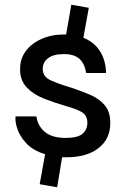

<svg xmlns="http://www.w3.org/2000/svg" viewBox="-20 -721 525 813"><path d="M148 59 171 -68Q119 -84 91 -114.5Q63 -145 53 -176.5Q43 -208 46 -228H134Q140 -187 170.5 -162Q201 -137 258 -137Q310 -137 330 -155Q350 -173 350 -201Q350 -234 323.5 -248Q297 -262 252 -274Q208 -287 165 -304Q122 -321 93.5 -350.5Q65 -380 65 -429Q65 -472 89 -504.5Q113 -537 155.5 -556Q198 -575 252 -575Q256 -575 260 -575L282 -701L356 -688L333 -561Q379 -543 403.5 -504Q428 -465 429 -412H345Q338 -453 315.5 -472.5Q293 -492 251 -492Q207 -492 184 -475Q161 -458 161 -429Q161 -396 195.5 -380.5Q230 -365 281 -350Q324 -336 362 -319.5Q400 -303 423.5 -275.5Q447 -248 447 -200Q447 -133 397.5 -94Q348 -55 260 -55Q251 -55 243 -55L222 72Z"/></svg>

Font: Syne Medium
Style: Regular
Weight: 500
Designer: Lucas Descroix
Foundry: Bonjour Monde
Version: Version 2.200; ttfautohint (v1.8.4)